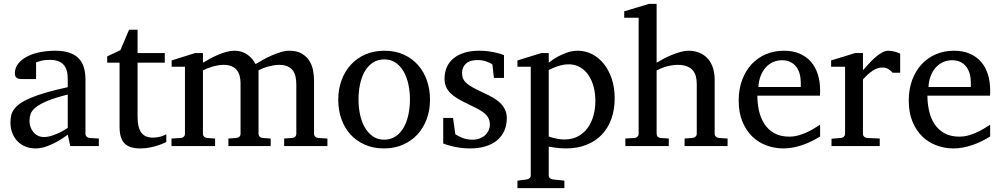

<svg xmlns="http://www.w3.org/2000/svg" viewBox="-20 -757 5186 995"><path d="M331.1 -267.1Q263.7 -250 224.1 -233.4Q184.6 -216.8 164.3 -200Q144 -183.1 138.4 -165.8Q132.8 -148.4 132.8 -129.9Q132.8 -114.3 137.9 -99.4Q143.1 -84.5 152.6 -72.8Q162.1 -61 176 -54Q189.9 -46.9 208 -46.9Q228 -46.9 249.8 -54.2Q271.5 -61.5 289.6 -70.3Q310.5 -80.6 331.1 -94.2ZM344.2 0 331.1 -59.1Q304.7 -39.1 276.9 -23.4Q264.6 -16.6 251 -10.3Q237.3 -3.9 222.9 1.2Q208.5 6.3 193.6 9.3Q178.7 12.2 164.1 12.2Q136.7 12.2 113 2.9Q89.4 -6.3 71.8 -23.9Q54.2 -41.5 44.2 -66.4Q34.2 -91.3 34.2 -123Q34.2 -141.6 37.8 -158.2Q41.5 -174.8 52.7 -190.4Q64 -206.1 84.2 -220.5Q104.5 -234.9 137.5 -249Q170.4 -263.2 218 -277.1Q265.6 -291 331.1 -305.2V-348.1Q331.1 -398.4 308.6 -422.6Q286.1 -446.8 237.8 -446.8Q211.4 -446.8 192.9 -441.9Q174.3 -437 167 -434.1V-347.2H94.2Q87.4 -347.2 80.8 -348.1Q74.2 -349.1 68.8 -352.3Q63.5 -355.5 60.3 -361.1Q57.1 -366.7 57.1 -376Q57.1 -406.7 75.7 -429Q94.2 -451.2 124 -465.8Q153.8 -480.5 190.9 -487.3Q228 -494.1 265.1 -494.1Q311.5 -494.1 342 -482.9Q372.6 -471.7 390.4 -451.7Q408.2 -431.6 415.5 -404.3Q422.9 -377 422.9 -344.2V-64Q422.9 -54.7 429 -48.8Q435.1 -43 443.8 -42L492.2 -39.1V0Z M841.8 -21Q823.2 -11.7 801.3 -4.4Q782.7 2 758.3 7.1Q733.9 12.2 707 12.2Q650.4 12.2 625 -14.2Q599.6 -40.5 599.6 -100.1V-432.1H535.6V-464.8L604 -497.1L648.9 -603H692.9V-481.9H834V-432.1H692.9V-152.8Q692.9 -123 698 -102.3Q703.1 -81.5 713.1 -68.6Q723.1 -55.7 738 -49.8Q752.9 -43.9 772.9 -43.9Q787.6 -43.9 800 -46.4Q812.5 -48.8 821.8 -52.2Q832.5 -56.2 841.8 -61Z M1452.6 0V-39.1L1494.6 -42Q1503.9 -43 1509.8 -48.8Q1515.6 -54.7 1515.6 -64V-318.8Q1515.6 -342.3 1511.2 -361.1Q1506.8 -379.9 1496.3 -393.1Q1485.8 -406.2 1468.8 -413.6Q1451.7 -420.9 1426.8 -420.9Q1414.1 -420.9 1400.1 -418.7Q1386.2 -416.5 1372.3 -412.8Q1358.4 -409.2 1345 -404.1Q1331.5 -398.9 1319.8 -393.1V-64Q1319.8 -54.7 1325.7 -48.8Q1331.5 -43 1340.8 -42L1382.8 -39.1V0H1163.6V-39.1L1205.6 -42Q1214.8 -43 1220.7 -48.8Q1226.6 -54.7 1226.6 -64V-325.2Q1226.6 -346.2 1221.9 -364Q1217.3 -381.8 1206.8 -394.3Q1196.3 -406.7 1179.4 -413.8Q1162.6 -420.9 1138.7 -420.9Q1124.5 -420.9 1109.1 -418.2Q1093.8 -415.5 1079.6 -411.4Q1065.4 -407.2 1053 -402.1Q1040.5 -397 1031.7 -392.1V-64Q1031.7 -54.7 1037.6 -48.8Q1043.5 -43 1052.7 -42L1094.7 -39.1V0H868.7V-39.1L917.5 -42Q926.8 -43 932.6 -48.8Q938.5 -54.7 938.5 -64V-411.1H869.6V-443.8L990.7 -481.9H1031.7V-432.1Q1048.3 -442.4 1068.6 -453.1Q1088.9 -463.9 1110.4 -473.1Q1131.8 -482.4 1153.6 -488.3Q1175.3 -494.1 1194.8 -494.1Q1216.3 -494.1 1233.9 -488Q1251.5 -481.9 1264.9 -471.9Q1278.3 -461.9 1288.3 -449.5Q1298.3 -437 1304.7 -424.8Q1319.8 -434.1 1341.3 -446.3Q1362.8 -458.5 1386.7 -469Q1410.6 -479.5 1434.6 -486.8Q1458.5 -494.1 1478.5 -494.1Q1518.1 -494.1 1543 -479.7Q1567.9 -465.3 1582.3 -443.1Q1596.7 -420.9 1602.1 -393.6Q1607.4 -366.2 1607.4 -340.8V-64Q1607.4 -54.7 1613.5 -48.8Q1619.6 -43 1628.4 -42L1676.8 -39.1V0Z M2104.5 -241.2Q2104.5 -282.2 2096.4 -319.8Q2088.4 -357.4 2071.8 -386.2Q2055.2 -415 2030.3 -432.1Q2005.4 -449.2 1971.7 -449.2Q1937 -449.2 1911.6 -432.1Q1886.2 -415 1869.9 -386.2Q1853.5 -357.4 1845.7 -319.8Q1837.9 -282.2 1837.9 -241.2Q1837.9 -200.7 1845.9 -163.1Q1854 -125.5 1870.6 -96.7Q1887.2 -67.9 1912.1 -50.5Q1937 -33.2 1970.7 -33.2Q2004.9 -33.2 2030.3 -50.3Q2055.7 -67.4 2072 -96.2Q2088.4 -125 2096.4 -162.6Q2104.5 -200.2 2104.5 -241.2ZM2208.5 -240.2Q2208.5 -187 2191.7 -140.9Q2174.8 -94.7 2143.8 -60.8Q2112.8 -26.9 2068.6 -7.3Q2024.4 12.2 1969.7 12.2Q1915 12.2 1871.1 -7.1Q1827.1 -26.4 1796.4 -60.1Q1765.6 -93.8 1749.3 -139.9Q1732.9 -186 1732.9 -240.2Q1732.9 -293.5 1749.5 -339.8Q1766.1 -386.2 1797.4 -420.7Q1828.6 -455.1 1872.8 -474.6Q1917 -494.1 1972.7 -494.1Q2028.3 -494.1 2072.3 -474.1Q2116.2 -454.1 2146.5 -419.7Q2176.8 -385.3 2192.6 -339.1Q2208.5 -293 2208.5 -240.2Z M2606.4 -145Q2606.4 -108.4 2593.3 -79.1Q2580.1 -49.8 2555.7 -29.5Q2531.2 -9.3 2495.6 1.5Q2460 12.2 2415.5 12.2Q2392.6 12.2 2370.8 9.5Q2349.1 6.8 2330.8 2.7Q2312.5 -1.5 2298.3 -5.9Q2284.2 -10.3 2276.9 -13.2V-146H2327.6L2339.8 -61Q2355 -51.3 2377.2 -42.2Q2399.4 -33.2 2428.7 -33.2Q2450.2 -33.2 2466.8 -39.8Q2483.4 -46.4 2494.9 -57.1Q2506.3 -67.9 2512.5 -81.8Q2518.6 -95.7 2518.6 -110.8Q2518.6 -131.8 2510.3 -146.7Q2502 -161.6 2486.3 -173.6Q2470.7 -185.5 2448 -196.8Q2425.3 -208 2396.5 -222.2Q2369.1 -235.4 2348.1 -248.3Q2327.1 -261.2 2312.7 -276.1Q2298.3 -291 2291 -308.8Q2283.7 -326.7 2283.7 -349.1Q2283.7 -382.3 2295.7 -409.2Q2307.6 -436 2330.6 -454.8Q2353.5 -473.6 2387 -483.9Q2420.4 -494.1 2463.9 -494.1Q2485.8 -494.1 2505.9 -491.7Q2525.9 -489.3 2542.5 -485.8Q2559.1 -482.4 2571.8 -478.5Q2584.5 -474.6 2591.8 -471.2V-353H2539.6L2531.7 -422.9Q2521 -431.2 2500 -438.5Q2479 -445.8 2455.6 -445.8Q2414.1 -445.8 2394.3 -427Q2374.5 -408.2 2374.5 -378.9Q2374.5 -361.8 2380.1 -349.1Q2385.7 -336.4 2398.7 -325.2Q2411.6 -314 2432.9 -302.2Q2454.1 -290.5 2485.8 -275.9Q2512.2 -264.2 2534.2 -251.5Q2556.2 -238.8 2572.3 -223.1Q2588.4 -207.5 2597.4 -188.5Q2606.4 -169.4 2606.4 -145Z M3065.4 -233.9Q3065.4 -272.5 3056.4 -306.9Q3047.4 -341.3 3029.8 -367.4Q3012.2 -393.6 2986.1 -408.7Q2960 -423.8 2925.8 -423.8Q2906.7 -423.8 2888.4 -418.9Q2870.1 -414.1 2856 -408.7Q2839.4 -402.3 2823.7 -394V-49.8Q2835.4 -45.4 2848.6 -42Q2859.9 -39.1 2874.5 -36.6Q2889.2 -34.2 2904.8 -34.2Q2945.8 -34.2 2976.1 -50.8Q3006.3 -67.4 3026.1 -95Q3045.9 -122.6 3055.7 -158.7Q3065.4 -194.8 3065.4 -233.9ZM3165.5 -248Q3165.5 -189 3148.2 -140.9Q3130.9 -92.8 3098.4 -58.8Q3065.9 -24.9 3018.8 -6.3Q2971.7 12.2 2912.6 12.2Q2898.9 12.2 2883.3 11Q2867.7 9.8 2854.5 7.8Q2838.9 5.9 2823.7 2.9V151.9Q2823.7 161.1 2830.1 166.5Q2836.4 171.9 2845.7 172.9L2904.8 179.2V217.8H2661.6V179.2L2709.5 172.9Q2718.8 171.9 2724.6 166.5Q2730.5 161.1 2730.5 151.9V-411.1H2661.6V-443.8L2784.7 -481.9H2823.7V-432.1Q2845.2 -449.2 2869.6 -462.9Q2890.6 -474.6 2918 -484.4Q2945.3 -494.1 2974.6 -494.1Q3013.2 -494.1 3047.9 -476.6Q3082.5 -459 3108.6 -426.8Q3134.8 -394.5 3150.1 -349.1Q3165.5 -303.7 3165.5 -248Z M3527.8 0V-39.1L3568.8 -42Q3577.6 -43 3584.2 -48.8Q3590.8 -54.7 3590.8 -64V-321.8Q3590.8 -343.3 3586.2 -361.3Q3581.5 -379.4 3570.1 -392.6Q3558.6 -405.8 3539.6 -413.3Q3520.5 -420.9 3491.7 -420.9Q3478.5 -420.9 3463.9 -418.7Q3449.2 -416.5 3434.8 -412.6Q3420.4 -408.7 3407 -403.3Q3393.6 -397.9 3382.8 -392.1V-64Q3382.8 -54.7 3388.2 -48.8Q3393.6 -43 3402.8 -42L3445.8 -39.1V0H3220.7V-39.1L3268.6 -42Q3277.8 -43 3283.7 -48.8Q3289.6 -54.7 3289.6 -64V-665H3214.8V-698.2L3342.8 -736.8H3382.8V-432.1Q3396.5 -440.4 3416.5 -451.2Q3436.5 -461.9 3459.2 -471.4Q3481.9 -481 3505.1 -487.5Q3528.3 -494.1 3547.9 -494.1Q3576.7 -494.1 3601.3 -484.9Q3626 -475.6 3644.3 -457Q3662.6 -438.5 3673.1 -409.9Q3683.6 -381.3 3683.6 -342.8V-64Q3683.6 -54.7 3690.2 -48.8Q3696.8 -43 3705.6 -42L3750.5 -39.1V0Z M4230 -49.8Q4209 -36.6 4186.3 -25.4Q4163.6 -14.2 4139.4 -5.9Q4115.2 2.4 4090.3 7.3Q4065.4 12.2 4040 12.2Q3994.6 12.2 3952.6 -3.2Q3910.6 -18.6 3878.7 -49.3Q3846.7 -80.1 3827.4 -126.7Q3808.1 -173.3 3808.1 -235.8Q3808.1 -294.4 3825.7 -342Q3843.3 -389.6 3874.5 -423.6Q3905.8 -457.5 3948.7 -475.8Q3991.7 -494.1 4043 -494.1Q4089.4 -494.1 4124.5 -478.8Q4159.7 -463.4 4183.1 -436.3Q4206.5 -409.2 4218.3 -371.3Q4230 -333.5 4230 -289.1V-275.9Q4230 -268.1 4229 -261.2H3904.8Q3904.8 -223.1 3912.8 -185.1Q3920.9 -147 3939.9 -116.7Q3959 -86.4 3991.2 -67.6Q4023.4 -48.8 4071.8 -48.8Q4093.3 -48.8 4114.3 -54.4Q4135.3 -60.1 4155.5 -68.8Q4175.8 -77.6 4194.3 -88.6Q4212.9 -99.6 4230 -110.8ZM4129.9 -328.1Q4129.9 -353 4124 -374.3Q4118.2 -395.5 4106.2 -411.1Q4094.2 -426.8 4075.9 -435.8Q4057.6 -444.8 4032.7 -444.8Q4007.8 -444.8 3986.3 -435.3Q3964.8 -425.8 3948.5 -407.7Q3932.1 -389.6 3922.1 -364Q3912.1 -338.4 3910.2 -306.2H4129.9Z M4606 -379.9Q4596.2 -391.1 4583.5 -399.2Q4570.8 -407.2 4552.2 -407.2Q4527.8 -407.2 4502.9 -390.9Q4478 -374.5 4452.1 -345.2V-64Q4452.1 -54.7 4458 -48.8Q4463.9 -43 4473.1 -42L4539.1 -39.1V0H4289.1V-38.1L4338.4 -42Q4347.2 -43 4353.3 -48.8Q4359.4 -54.7 4359.4 -64V-411.1H4287.1V-443.8L4411.1 -481.9H4452.1V-393.1Q4462.9 -404.8 4478.3 -422.1Q4493.7 -439.5 4511.2 -455.6Q4528.8 -471.7 4547.6 -482.9Q4566.4 -494.1 4584 -494.1Q4591.8 -494.1 4600.6 -492.7Q4609.4 -491.2 4617.7 -489Q4626 -486.8 4633.1 -484.1Q4640.1 -481.4 4645 -479V-379.9Z M5111.3 -49.8Q5090.3 -36.6 5067.6 -25.4Q5044.9 -14.2 5020.8 -5.9Q4996.6 2.4 4971.7 7.3Q4946.8 12.2 4921.4 12.2Q4876 12.2 4834 -3.2Q4792 -18.6 4760 -49.3Q4728 -80.1 4708.7 -126.7Q4689.5 -173.3 4689.5 -235.8Q4689.5 -294.4 4707 -342Q4724.6 -389.6 4755.9 -423.6Q4787.1 -457.5 4830.1 -475.8Q4873 -494.1 4924.3 -494.1Q4970.7 -494.1 5005.9 -478.8Q5041 -463.4 5064.5 -436.3Q5087.9 -409.2 5099.6 -371.3Q5111.3 -333.5 5111.3 -289.1V-275.9Q5111.3 -268.1 5110.4 -261.2H4786.1Q4786.1 -223.1 4794.2 -185.1Q4802.2 -147 4821.3 -116.7Q4840.3 -86.4 4872.6 -67.6Q4904.8 -48.8 4953.1 -48.8Q4974.6 -48.8 4995.6 -54.4Q5016.6 -60.1 5036.9 -68.8Q5057.1 -77.6 5075.7 -88.6Q5094.2 -99.6 5111.3 -110.8ZM5011.2 -328.1Q5011.2 -353 5005.4 -374.3Q4999.5 -395.5 4987.5 -411.1Q4975.6 -426.8 4957.3 -435.8Q4939 -444.8 4914.1 -444.8Q4889.2 -444.8 4867.7 -435.3Q4846.2 -425.8 4829.8 -407.7Q4813.5 -389.6 4803.5 -364Q4793.5 -338.4 4791.5 -306.2H5011.2Z"/></svg>

Font: BabelStone Ogham Pictish
Style: Bold Italic
Weight: 700
Italic angle: -30°
Designer: Andrew West
Foundry: BabelStone
Version: Version 1.02 March 14, 2022